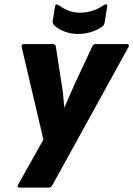

<svg xmlns="http://www.w3.org/2000/svg" viewBox="-20 -856 608 876"><path d="M69 0Q64 0 61.5 -4Q59 -8 63 -14L178 -219L79 -641Q76 -655 91 -655H221Q234 -655 235 -642L260 -480Q265 -452 268 -424.5Q271 -397 273 -368H275Q288 -397 299.5 -424.5Q311 -452 324 -480L400 -642Q406 -655 416 -655H558Q564 -655 567 -651.5Q570 -648 566 -641L220 -13Q213 0 201 0ZM335 -701Q305 -701 275 -712Q245 -723 227 -741Q218 -749 221 -764L231 -826Q232 -834 237 -835.5Q242 -837 248 -832Q268 -817 293 -807.5Q318 -798 345 -798Q404 -798 454 -833Q461 -838 466 -835.5Q471 -833 469 -826L458 -756Q456 -742 448 -736Q426 -719 396 -710Q366 -701 335 -701Z"/></svg>

Font: Sofia Sans Condensed Black
Style: Italic
Weight: 900
Italic angle: -9°
Version: Version 4.100